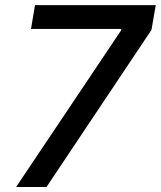

<svg xmlns="http://www.w3.org/2000/svg" viewBox="-20 -748 643 768"><path d="M44.4 0 464.4 -626.5 465.3 -632.3H104L120.1 -727.5H603L585.9 -628.4L166 0Z"/></svg>

Font: Inter Medium
Style: Italic
Weight: 500
Italic angle: -9.3988°
Designer: Rasmus Andersson
Foundry: rsms
Version: Version 4.001;git-66647c0bb